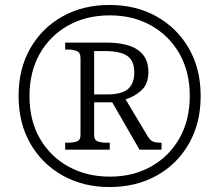

<svg xmlns="http://www.w3.org/2000/svg" viewBox="-20 -745 885 775"><path d="M422 10Q316 10 233 -36.5Q150 -83 102.5 -165.5Q55 -248 55 -358Q55 -467 102 -549.5Q149 -632 232 -678.5Q315 -725 422 -725Q529 -725 612 -678.5Q695 -632 742.5 -549.5Q790 -467 790 -357Q790 -248 742.5 -165Q695 -82 612 -36Q529 10 422 10ZM423 -32Q518 -32 591 -73.5Q664 -115 705 -188Q746 -261 746 -358Q746 -455 704.5 -528Q663 -601 590 -642Q517 -683 423 -683Q328 -683 255 -642Q182 -601 140.5 -528Q99 -455 99 -357Q99 -258 141.5 -185Q184 -112 257.5 -72Q331 -32 423 -32ZM243 -141V-169H256Q275 -169 290 -174Q305 -179 305 -200V-510Q305 -533 290 -539Q275 -545 256 -545H243V-573H409Q579 -573 579 -455Q579 -406 551 -380.5Q523 -355 487 -344L576 -195Q586 -179 596.5 -174Q607 -169 632 -169V-141H543L433 -332H360V-200Q360 -179 375 -174Q390 -169 409 -169H423V-141ZM414 -364Q472 -364 497 -386Q522 -408 522 -452Q522 -500 493.5 -519.5Q465 -539 402 -539H360V-364Z"/></svg>

Font: Noto Serif Myanmar Light
Style: Regular
Weight: 300
Designer: Ben Mitchell and the Monotype Design Team
Foundry: Monotype Imaging Inc.
Version: Version 2.106; ttfautohint (v1.8.4.7-5d5b)